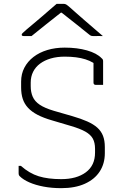

<svg xmlns="http://www.w3.org/2000/svg" viewBox="-20 -964 640 1000"><path d="M317 -716Q382 -716 433 -701.5Q484 -687 509 -661Q514 -657 515.5 -653.5Q517 -650 517 -645Q517 -625 517 -604Q517 -583 517 -562.5Q517 -542 517 -522Q507 -522 497.5 -522Q488 -522 478 -522Q473 -522 470 -525Q467 -528 467 -533Q467 -550 467 -566.5Q467 -583 467 -599.5Q467 -616 467 -633Q467 -650 467 -666L494 -614Q469 -641 425 -655Q381 -669 317 -669Q277 -669 244.5 -659.5Q212 -650 188.5 -632.5Q165 -615 152.5 -590Q140 -565 140 -534V-515Q140 -484 150.5 -460Q161 -436 187 -418.5Q213 -401 260 -387L357 -359Q402 -346 434.5 -331.5Q467 -317 487 -299Q507 -281 516.5 -256.5Q526 -232 526 -198V-166Q526 -112 499.5 -71Q473 -30 422 -7Q371 16 299 16Q250 16 207.5 8Q165 0 133 -14Q101 -28 83 -46Q79 -50 78 -53.5Q77 -57 77 -61Q77 -68 77 -74.5Q77 -81 77 -87.5Q77 -94 77 -100H89Q133 -61 181.5 -46Q230 -31 299 -31Q379 -31 427 -66.5Q475 -102 475 -169V-189Q475 -221 463.5 -242Q452 -263 424.5 -278.5Q397 -294 349 -308L251 -337Q206 -350 175.5 -366Q145 -382 126 -402.5Q107 -423 98.5 -449Q90 -475 90 -509V-539Q90 -579 107 -611.5Q124 -644 154.5 -667.5Q185 -691 226.5 -703.5Q268 -716 317 -716ZM275 -944Q281 -944 287 -944Q293 -944 299 -944Q305 -944 311 -944Q319 -944 325 -940.5Q331 -937 347 -923Q355 -916 374.5 -898.5Q394 -881 419 -859.5Q444 -838 469.5 -816Q495 -794 516 -776Q504 -777 493.5 -776.5Q483 -776 471 -776Q460 -776 455 -777.5Q450 -779 442 -786Q425 -800 381.5 -834.5Q338 -869 277 -917L331 -898Q315 -898 299 -898Q283 -898 267 -898L321 -917Q260 -869 218 -835.5Q176 -802 144 -776H105Q100 -776 97.5 -777Q95 -778 94 -779.5Q93 -781 93 -783Q93 -787 97.5 -791.5Q102 -796 118 -810Q131 -821 152.5 -839Q174 -857 198 -877.5Q222 -898 242.5 -916Q263 -934 275 -944Z"/></svg>

Font: Recursive Light
Style: Regular
Weight: 300
Version: Version 1.085